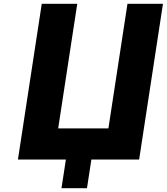

<svg xmlns="http://www.w3.org/2000/svg" viewBox="-20 -845 883 1017"><path d="M717 0H464L440.7 152H305.7L329 0H75L201.2 -825H389.2L288.2 -165H554.2L655.2 -825H843.2Z"/></svg>

Font: Sztylet
Style: BdObl
Weight: 700
Foundry: Cannot Into Space Fonts, PlusOne Fonts
Version: Version 0.12